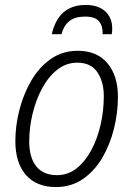

<svg xmlns="http://www.w3.org/2000/svg" viewBox="-20 -746 538 775"><path d="M206 9Q127 9 84.5 -40Q42 -89 42 -176Q42 -239 58.5 -303Q75 -367 106.5 -421Q138 -475 185 -508Q232 -541 294 -541Q371 -541 413.5 -491Q456 -441 456 -355Q456 -291 440 -226.5Q424 -162 392.5 -108.5Q361 -55 314 -23Q267 9 206 9ZM210 -39Q254 -39 288.5 -66Q323 -93 348 -139Q373 -185 386 -242Q399 -299 399 -358Q399 -416 373 -454.5Q347 -493 292 -493Q247 -493 211 -464.5Q175 -436 150 -389.5Q125 -343 111.5 -287Q98 -231 98 -175Q98 -110 126.5 -74.5Q155 -39 210 -39ZM189 -608Q216 -726 326 -726Q377 -726 405 -700Q433 -674 433 -630Q433 -624 432.5 -618.5Q432 -613 431 -608H394Q396 -639 380.5 -659Q365 -679 323 -679Q282 -679 259.5 -660.5Q237 -642 228 -608Z"/></svg>

Font: Noto Sans SemiCondensed Light
Style: Italic
Weight: 300
Width: 4
Italic angle: -12°
Designer: Monotype Design Team
Foundry: Monotype Imaging Inc.
Version: Version 2.013; ttfautohint (v1.8.4.7-5d5b)